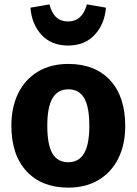

<svg xmlns="http://www.w3.org/2000/svg" viewBox="-20 -840 624 877"><path d="M552 -265Q552 -180 520.5 -116.5Q489 -53 430.5 -18Q372 17 292 17Q171 17 101.5 -57.5Q32 -132 32 -266Q32 -351 63.5 -414.5Q95 -478 153.5 -513Q212 -548 292 -548Q414 -548 483 -473.5Q552 -399 552 -265ZM196 -266Q196 -179 219.5 -139Q243 -99 292 -99Q340 -99 364 -139.5Q388 -180 388 -265Q388 -352 364.5 -392Q341 -432 292 -432Q244 -432 220 -391.5Q196 -351 196 -266ZM119 -805 206 -820Q225 -742 291 -742Q356 -742 377 -820L464 -805Q458 -730 412.5 -681Q367 -632 291 -632Q215 -632 170 -680.5Q125 -729 119 -805Z"/></svg>

Font: FiraGOUPP
Style: Bold
Weight: 700
Designer: bBox Type
Foundry: bBox Type GmbH
Version: Version 1.001